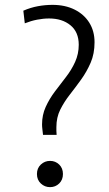

<svg xmlns="http://www.w3.org/2000/svg" viewBox="-20 -759 449 790"><path d="M157 -204Q156 -214 154.5 -226Q153 -238 153 -247Q153 -286 168 -319Q183 -352 205.5 -382Q228 -412 251 -441.5Q274 -471 289 -504Q304 -537 304 -575Q304 -627 270 -655Q236 -683 182 -683Q158 -683 132.5 -678Q107 -673 82 -663L76 -715Q106 -728 136 -733.5Q166 -739 196 -739Q248 -739 287 -719.5Q326 -700 347.5 -665.5Q369 -631 369 -585Q369 -538 353 -501Q337 -464 314 -432Q291 -400 267.5 -370Q244 -340 228 -308Q212 -276 212 -236Q212 -228 212 -220.5Q212 -213 213 -204ZM186 11Q164 11 148 -4Q132 -19 132 -43Q132 -67 148 -82Q164 -97 186 -97Q208 -97 223.5 -82Q239 -67 239 -43Q239 -19 223.5 -4Q208 11 186 11Z"/></svg>

Font: Murecho Thin Light
Style: Regular
Weight: 300
Version: Version 1.010